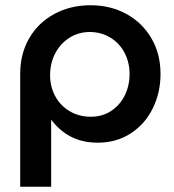

<svg xmlns="http://www.w3.org/2000/svg" viewBox="-20 -534 664 732"><path d="M474 -252Q474 -296 455 -332.5Q436 -369 401 -390.5Q366 -412 322 -412Q280 -412 245.5 -390.5Q211 -369 191 -331.5Q171 -294 171 -247Q171 -203 191 -166.5Q211 -130 246.5 -109.5Q282 -89 326 -89Q371 -89 404.5 -111.5Q438 -134 456 -171Q474 -208 474 -252ZM325 -514Q401 -514 461.5 -481Q522 -448 557 -388.5Q592 -329 592 -252Q592 -181 562.5 -121Q533 -61 478.5 -25.5Q424 10 352 10Q241 10 175 -78V178H57V-252Q57 -329 91.5 -388.5Q126 -448 187.5 -481Q249 -514 325 -514Z"/></svg>

Font: Geom Medium
Style: Bold
Weight: 500
Version: Version 1.102